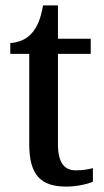

<svg xmlns="http://www.w3.org/2000/svg" viewBox="-20 -679 384 709"><path d="M225 10C266 10 305 0 323 -8V-58C303 -53 284 -50 260 -50C217 -50 194 -79 194 -147V-480H315V-536H194V-659H139C130 -608 117 -578 97 -556C78 -534 49 -522 18 -520V-480H88V-146C88 -30 133 10 225 10Z"/></svg>

Font: Noto Serif Myanmar SemiCondensed Medium
Style: Regular
Weight: 500
Width: 4
Designer: Ben Mitchell and the Monotype Design Team
Foundry: Monotype Imaging Inc.
Version: Version 2.106